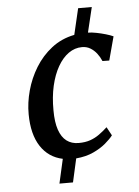

<svg xmlns="http://www.w3.org/2000/svg" viewBox="-56 -726 643 889"><g transform="rotate(-5 266.0 -282.0)"><path d="M184 118.5 209.5 5.5Q144 -8 107.2 -64.2Q70.5 -120.5 70 -213.5Q69.5 -267 84.8 -323Q100 -379 130.5 -428.8Q161 -478.5 206.5 -514Q252 -549.5 312.5 -561.5L341 -683H404.5L376.5 -566.5Q394.5 -566 416 -561.8Q437.5 -557.5 458.2 -551.5Q479 -545.5 493 -539L463.5 -429L432 -429.5Q423.5 -449.5 410.8 -465.8Q398 -482 381.2 -492Q364.5 -502 343 -502Q309.5 -502 280.8 -481.8Q252 -461.5 230.5 -424Q209 -386.5 197.2 -335.2Q185.5 -284 186 -222Q186 -167 198.2 -131.2Q210.5 -95.5 233.5 -78.2Q256.5 -61 289.5 -61Q320 -61 343 -69Q366 -77 385.5 -91Q405 -105 424 -122.5L445.5 -83Q433.5 -67 410 -47Q386.5 -27 352 -11Q317.5 5 271.5 9L247 118.5Z"/></g></svg>

Font: Merriweather 20pt Medium
Style: Italic
Weight: 500
Italic angle: -7.8°
Version: Version 2.101